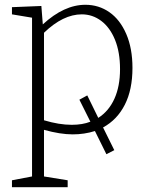

<svg xmlns="http://www.w3.org/2000/svg" viewBox="-20 -553 617 803"><path d="M411 -20 458 75 425 92 377 -5Q333 9 284 9Q232 9 164 -10V185L263 201V230H30V201L114 185V-479L30 -493V-523L153 -528L159 -451Q248 -533 337 -533Q393 -533 437.5 -502Q482 -471 508 -411Q534 -351 534 -269Q534 -178 502 -115Q470 -52 411 -20ZM391 -60Q435 -88 458.5 -140Q482 -192 482 -264Q482 -335 461 -386.5Q440 -438 403.5 -465.5Q367 -493 322 -493Q244 -493 164 -416V-50Q227 -31 280 -31Q325 -31 358 -44L312 -136L345 -154Z"/></svg>

Font: Bitter Pro Light
Style: Regular
Weight: 300
Designer: Sol Matas, and Bitter project Authors
Foundry: Sol Matas
Version: Version 1.010